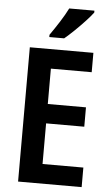

<svg xmlns="http://www.w3.org/2000/svg" viewBox="-62 -977 581 1017"><g transform="rotate(5 229.0 -468.5)"><path d="M412 0H74V-714H412V-611H195V-423H398V-320H195V-104H412ZM398 -927Q384 -908 358 -880Q332 -852 303 -824Q274 -796 251 -777H172V-789Q198 -826 222.5 -864.5Q247 -903 264 -937H398Z"/></g></svg>

Font: Noto Sans Georgian Condensed SemiBold
Style: Regular
Weight: 600
Width: 3
Designer: Monotype Design Team, Akaki Razmadze
Foundry: Google LLC
Version: Version 2.005; ttfautohint (v1.8.4.7-5d5b)